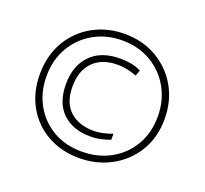

<svg xmlns="http://www.w3.org/2000/svg" viewBox="-87 -691 705 660"><g transform="rotate(20 265.0 -360.5)"><path d="M261 -133Q197 -133 146 -161.5Q95 -190 66 -241Q37 -292 37 -358Q37 -427 67.5 -479Q98 -531 150 -559.5Q202 -588 265 -588Q331 -588 382.5 -558Q434 -528 463.5 -476.5Q493 -425 493 -359Q493 -292 462 -241Q431 -190 378.5 -161.5Q326 -133 261 -133ZM263 -157Q322 -157 368.5 -183Q415 -209 441.5 -254.5Q468 -300 468 -359Q468 -417 442 -463.5Q416 -510 370 -537Q324 -564 265 -564Q207 -564 161 -538Q115 -512 88 -466Q61 -420 61 -360Q61 -302 86.5 -256Q112 -210 157.5 -183.5Q203 -157 263 -157ZM272 -216Q209 -216 171 -252Q133 -288 133 -357Q133 -424 171 -463.5Q209 -503 280 -503Q300 -503 319.5 -499.5Q339 -496 356 -487L348 -466Q333 -472 315 -476Q297 -480 278 -480Q221 -480 189 -447.5Q157 -415 157 -357Q157 -298 189.5 -268Q222 -238 278 -238Q292 -238 309 -241.5Q326 -245 345 -252V-230Q329 -224 311 -220Q293 -216 272 -216Z"/></g></svg>

Font: Noto Sans Mono Condensed Thin
Style: Regular
Weight: 100
Width: 3
Designer: Monotype Design Team
Foundry: Monotype Imaging Inc.
Version: Version 2.014; ttfautohint (v1.8.4.7-5d5b)